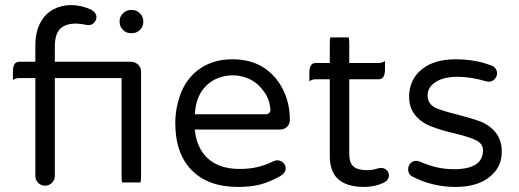

<svg xmlns="http://www.w3.org/2000/svg" viewBox="-20 -737 2057 761"><path d="M498 -605.5H503.9Q521.5 -605.5 534.7 -618.7Q547.9 -631.8 547.9 -649.4V-653.3Q547.9 -670.9 534.7 -684.1Q521.5 -697.3 503.9 -697.3H498Q480.5 -697.3 467.3 -684.1Q454.1 -670.9 454.1 -653.3V-649.4Q454.1 -631.8 467.3 -618.7Q480.5 -605.5 498 -605.5ZM536.6 -13.7Q539.1 -20 539.1 -39.1V-453.1Q539.1 -469.2 528.6 -479.7Q518.1 -490.2 502.4 -492.2H197.3V-551.8Q197.3 -602.1 218.8 -623Q238.8 -643.6 283.2 -643.6H283.7L311 -640.6Q322.3 -637.7 330.1 -637.7Q337.9 -637.7 342.8 -639.6Q348.1 -642.1 353 -647.5Q362.3 -657.2 362.3 -668.9Q362.3 -686.5 342.3 -698.2Q303.2 -716.8 260.7 -716.8Q223.6 -716.8 191.4 -699.7Q159.2 -682.6 140.6 -647.9Q120.1 -612.3 120.1 -554.7V-492.2H56.6Q46.4 -492.2 40.5 -486.3Q31.2 -477.1 31.2 -453.1V-419.9Q43.5 -427.7 56.6 -427.7H120.1V-39.1Q120.1 -23.4 131.3 -12.2Q143.1 -1 158.2 -1Q174.3 -1 185.8 -12.5Q197.3 -23.9 197.3 -39.1V-427.7H461.9V-39.1Q461.9 -20 464.4 -13.7Z M1051.8 -304.2Q1051.8 -303.2 1051.8 -301.8Q1051.8 -300.3 1051.8 -298.3Q1050.8 -293 1046.9 -289.1Q1042 -284.2 1033.2 -284.2H752.4L752.9 -291.5Q756.8 -347.2 786.1 -384.8Q805.7 -409.2 834 -423.3Q867.7 -438.5 902.3 -438.5Q938 -438.5 971.2 -422.4Q1004.4 -405.8 1026.9 -373Q1047.9 -345.2 1051.8 -304.2ZM1089.4 -38.1Q1112.3 -50.8 1112.3 -69.8Q1112.3 -83 1102.3 -92.3Q1092.3 -101.6 1079.1 -101.6Q1070.3 -101.6 1064.5 -98.1Q1032.7 -82.5 1001.2 -75Q969.7 -67.4 929.7 -67.4Q845.2 -67.4 798.8 -113.8Q761.2 -151.4 752.9 -215.8L752 -223.6H1089.8Q1107.4 -223.6 1118.2 -234.9Q1128.9 -246.1 1128.9 -261.7Q1128.9 -328.6 1101.1 -383.3Q1073.7 -437.5 1024.4 -469.7Q972.7 -502 900.9 -502Q829.1 -502 777.1 -468Q725.1 -434.1 699.7 -374.5Q674.8 -314 674.8 -249Q674.8 -127.4 741.2 -61Q806.6 3.9 921.9 3.9Q976.6 3.9 1012.9 -6.1Q1049.3 -16.1 1089.4 -38.1ZM1026.9 -373Q1026.9 -373 1026.9 -373Z M1289.6 -588.9Q1287.1 -582.5 1287.1 -563.5V-487.3H1231.4Q1221.2 -487.3 1215.3 -481.4Q1206.1 -472.2 1206.1 -448.2V-415Q1218.3 -422.9 1231.4 -422.9H1287.1V-119.1Q1287.1 -60.1 1317.4 -29.8Q1351.1 3.9 1423.8 3.9Q1465.3 3.9 1502 -13.2Q1521.5 -23.9 1521.5 -42Q1521.5 -53.7 1512.7 -62.5Q1503.9 -71.3 1492.2 -71.3Q1486.3 -71.3 1478.5 -69.8Q1476.6 -68.8 1474.1 -68.4Q1454.6 -62.5 1435.8 -62.5Q1417 -62.5 1404.3 -65.9Q1387.7 -69.8 1378.9 -79.1Q1364.3 -93.3 1364.3 -127V-422.9H1480.5Q1490.7 -422.9 1496.6 -428.7Q1505.9 -438 1505.9 -461.9V-495.1Q1493.7 -487.3 1480.5 -487.3H1364.3V-563.5Q1364.3 -582.5 1361.8 -588.9Z M1950.2 -446.3Q1950.2 -456.5 1943.8 -465.8Q1937.5 -474.6 1925.8 -478H1925.3Q1862.8 -502 1786.1 -502Q1690.4 -502 1640.6 -452.1Q1601.6 -413.1 1601.6 -353.5Q1601.6 -310.1 1625.5 -280.8Q1649.4 -251 1689.9 -235.8Q1731.9 -219.2 1783.7 -208Q1807.6 -202.1 1831.1 -194.8Q1855.5 -187 1865.7 -181.6Q1894.5 -167.5 1894.5 -141.6Q1894.5 -112.3 1876.5 -93.8Q1848.6 -66.4 1780.3 -66.4Q1742.2 -66.4 1710.4 -74Q1678.7 -81.5 1644.5 -96.2Q1637.7 -99.6 1629.9 -99.6Q1616.2 -99.6 1606.9 -89.8Q1597.7 -79.6 1597.7 -65.4Q1597.7 -48.8 1610.8 -39.1Q1691.4 3.9 1786.1 3.9Q1882.3 3.9 1932.6 -46.4Q1968.8 -82.5 1968.8 -134.8Q1968.8 -180.2 1945.8 -210Q1922.4 -240.2 1884.3 -255.4Q1843.8 -270 1791.5 -283.2Q1733.9 -297.4 1705.1 -310.1Q1696.3 -314.5 1689.5 -321.3Q1674.8 -335.9 1674.8 -358.4Q1674.8 -392.6 1708.5 -413.1Q1740.2 -432.6 1793 -432.6Q1846.7 -432.6 1905.8 -415L1917.5 -413.1Q1930.7 -413.1 1940.4 -423.3Q1950.2 -433.6 1950.2 -446.3Z"/></svg>

Font: YuPearl-Light
Style: Light
Weight: 300
Designer: Max Yao
Foundry: Max-Everyday
Version: Version 1.011; ttfautohint (v1.8.3)